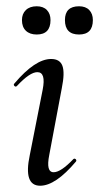

<svg xmlns="http://www.w3.org/2000/svg" viewBox="-20 -583 316 612"><path d="M97 -473Q75 -473 62.5 -485Q50 -497 50 -519Q50 -539 62.5 -551Q75 -563 97 -563Q118 -563 129.5 -551Q141 -539 141 -519Q141 -473 97 -473ZM232 -473Q187 -473 187 -519Q187 -563 232 -563Q253 -563 264.5 -551Q276 -539 276 -519Q276 -473 232 -473ZM108 9Q54 9 75 -89L116 -297Q127 -353 99 -353Q75 -353 34 -309Q30 -305 26 -309Q22 -313 26 -317Q92 -395 143 -395Q171 -395 179 -373Q187 -351 177 -302L137 -89Q126 -34 151 -34Q174 -34 214 -76Q216 -78 219 -77Q222 -76 223 -73Q224 -70 222 -68Q157 9 108 9Z"/></svg>

Font: Cormorant Infant Book
Style: Italic
Weight: 500
Italic angle: -10°
Designer: Christian Thalmann (Catharsis Fonts)
Version: Version 1.000;PS 002.000;hotconv 1.0.88;makeotf.lib2.5.64775